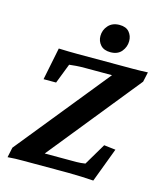

<svg xmlns="http://www.w3.org/2000/svg" viewBox="-114 -849 797 939"><g transform="rotate(15 284.0 -379.5)"><path d="M447.3 4.9Q421.9 2.9 384.8 1.5Q347.7 0 318.4 0H89.8Q71.3 0 51.8 0.5Q32.2 1 12.7 2.9L23.4 -47.9L435.5 -557.6L427.7 -516.6H266.6Q238.3 -516.6 220.7 -515.1Q203.1 -513.7 186.5 -511.7L147.5 -411.1H84L117.2 -575.2Q140.6 -574.2 167 -573.7Q193.4 -573.2 211.9 -573.2H491.2Q510.7 -573.2 529.8 -573.7Q548.8 -574.2 568.4 -575.2L557.6 -525.4L151.4 -21.5L159.2 -61.5H343.8Q355.5 -61.5 365.7 -62.5Q376 -63.5 388.7 -65.4L454.1 -175.8L512.7 -168.9ZM365.2 -623Q332 -623 314.9 -642.1Q297.9 -661.1 297.9 -687.5Q297.9 -717.8 318.4 -740.7Q338.9 -763.7 375 -763.7Q408.2 -763.7 424.3 -744.6Q440.4 -725.6 440.4 -699.2Q440.4 -669.9 421.4 -646.5Q402.3 -623 365.2 -623Z"/></g></svg>

Font: Crimson Pro ExtraLight
Style: Bold Italic
Weight: 700
Italic angle: -12°
Version: Version 1.002